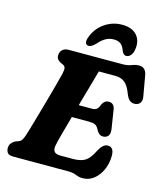

<svg xmlns="http://www.w3.org/2000/svg" viewBox="-135 -1027 978 1144"><g transform="rotate(15 354.5 -455.0)"><path d="M393.5 0H51.5Q24.5 0 15.5 -12Q6.5 -24 6.5 -42Q6.5 -58.5 16 -70.8Q25.5 -83 39.5 -90L59.5 -97.5Q72 -102.5 78.5 -112.5Q85 -122.5 92.5 -145.5Q96.5 -157 107.2 -193.8Q118 -230.5 132.2 -280.5Q146.5 -330.5 161.2 -383.5Q176 -436.5 188.2 -481.5Q200.5 -526.5 206.5 -552Q212.5 -578.5 209.8 -589.5Q207 -600.5 197.5 -605L180 -613Q170.5 -618 162 -626.5Q153.5 -635 153.5 -651Q153.5 -672.5 167 -686.2Q180.5 -700 206.5 -700H536.5Q569 -700 591.5 -709.2Q614 -718.5 636.5 -718.5Q677.5 -718.5 685.5 -670L707.5 -545Q711.5 -522 702.2 -508.2Q693 -494.5 675 -491.5Q654 -488.5 638.8 -499.5Q623.5 -510.5 611.5 -543.5Q595.5 -585 573 -603.5Q550.5 -622 514.5 -622H412.5Q404 -590 386.2 -528.2Q368.5 -466.5 349 -397H432.5Q448.5 -397 458.8 -404.5Q469 -412 478.5 -437.5Q492 -463.5 516.5 -463.5Q534.5 -463.5 544.5 -453Q554.5 -442.5 556.5 -425L575 -307Q578.5 -280 567 -267Q555.5 -254 536.5 -254Q521.5 -254 512 -262.5Q502.5 -271 496 -283Q485 -306 471 -312Q457 -318 431 -318H327.5Q309 -253 295 -200.5Q281 -148 277.5 -128.5Q273 -105.5 282.5 -92Q292 -78.5 321.5 -78.5H397Q447 -78.5 474 -95.8Q501 -113 526 -164.5Q550 -209.5 579 -209.5Q617.5 -209.5 617.5 -156.5Q617.5 -110.5 600.2 -71Q583 -31.5 552.8 -7Q522.5 17.5 483 17.5Q461 17.5 441 8.8Q421 0 393.5 0ZM450.5 -829.5Q423 -829.5 400.5 -816.8Q378 -804 355.5 -778Q331.5 -753.5 315 -753.5Q299.5 -753.5 295 -766.2Q290.5 -779 298 -799.5Q318 -858 367 -892.5Q416 -927 476.5 -927Q537 -927 567.5 -892.5Q598 -858 587.5 -799.5Q583.5 -779 572 -766.2Q560.5 -753.5 545 -753.5Q528.5 -753.5 518 -778Q509.5 -804 493.8 -816.8Q478 -829.5 450.5 -829.5Z"/></g></svg>

Font: Fraunces 9pt SuperSoft
Style: Bold Italic
Weight: 700
Italic angle: -16°
Version: Version 1.000;[b76b70a41]